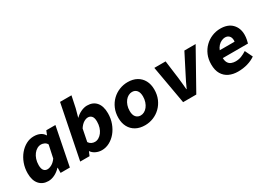

<svg xmlns="http://www.w3.org/2000/svg" viewBox="-4 -1428 3008 2170"><g transform="rotate(-30 1500.0 -343.0)"><path d="M193 12Q119 12 75 -38Q31 -88 31 -181Q31 -249 53 -309Q75 -369 112.5 -414Q150 -459 197.5 -484.5Q245 -510 298 -510Q346 -510 380.5 -493Q415 -476 432 -446H436L457 -498H576L477 0H356L357 -67H353Q319 -30 276.5 -9Q234 12 193 12ZM249 -109Q275 -109 306.5 -126.5Q338 -144 365 -182L400 -346Q388 -369 365.5 -379Q343 -389 325 -389Q297 -389 272 -375Q247 -361 227.5 -335.5Q208 -310 196.5 -275.5Q185 -241 185 -200Q185 -152 202.5 -130.5Q220 -109 249 -109Z M891 12Q850 12 813.5 -5.5Q777 -23 758 -52H756L734 0H612L752 -698H901L869 -546L840 -440H842Q875 -473 916 -491.5Q957 -510 994 -510Q1072 -510 1114.5 -459.5Q1157 -409 1157 -316Q1157 -248 1135 -188Q1113 -128 1076 -83.5Q1039 -39 991 -13.5Q943 12 891 12ZM869 -109Q895 -109 919 -123Q943 -137 962 -162Q981 -187 992 -221.5Q1003 -256 1003 -297Q1003 -346 984 -367.5Q965 -389 936 -389Q910 -389 880.5 -371Q851 -353 823 -311L791 -151Q804 -130 825 -119.5Q846 -109 869 -109Z M1455 12Q1386 12 1336 -15.5Q1286 -43 1259 -93Q1232 -143 1232 -210Q1232 -278 1256 -333.5Q1280 -389 1321 -428.5Q1362 -468 1414.5 -489Q1467 -510 1523 -510Q1592 -510 1641.5 -482.5Q1691 -455 1718 -405Q1745 -355 1745 -288Q1745 -220 1721.5 -165Q1698 -110 1657 -70Q1616 -30 1563.5 -9Q1511 12 1455 12ZM1466 -109Q1491 -109 1514 -121.5Q1537 -134 1555 -157Q1573 -180 1584 -212.5Q1595 -245 1595 -283Q1595 -335 1572.5 -362Q1550 -389 1511 -389Q1487 -389 1463.5 -376.5Q1440 -364 1422 -341Q1404 -318 1393 -286Q1382 -254 1382 -215Q1382 -163 1405 -136Q1428 -109 1466 -109Z M1955 0 1867 -498H2014L2045 -261Q2050 -224 2053 -186Q2056 -148 2060 -108H2064Q2081 -146 2099.5 -185Q2118 -224 2138 -261L2259 -498H2406L2127 0Z M2667 12Q2603 12 2552.5 -11.5Q2502 -35 2472.5 -84Q2443 -133 2443 -210Q2443 -278 2466.5 -333Q2490 -388 2530.5 -427.5Q2571 -467 2623.5 -488.5Q2676 -510 2733 -510Q2831 -510 2884.5 -455.5Q2938 -401 2938 -314Q2938 -282 2931.5 -251Q2925 -220 2921 -207H2554L2570 -301H2837L2796 -279Q2798 -288 2800 -297.5Q2802 -307 2802 -317Q2802 -356 2782 -376.5Q2762 -397 2729 -397Q2708 -397 2683.5 -386Q2659 -375 2638.5 -353Q2618 -331 2605 -297Q2592 -263 2592 -216Q2592 -172 2606.5 -147Q2621 -122 2646.5 -112Q2672 -102 2701 -102Q2743 -102 2778 -116Q2813 -130 2847 -152L2895 -53Q2851 -22 2792.5 -5Q2734 12 2667 12Z"/></g></svg>

Font: Source Code Pro ExtraLight ExtraBold
Style: Italic
Weight: 800
Italic angle: -11°
Monospace: yes
Version: Version 1.016;hotconv 1.0.116;makeotfexe 2.5.65601